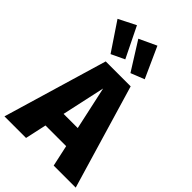

<svg xmlns="http://www.w3.org/2000/svg" viewBox="-306 -1102 1208 1208"><g transform="rotate(45 298.0 -497.5)"><path d="M615 0H419L388 -142H204L173 0H-19L187 -695H409ZM359 -274 296 -563 233 -274ZM176 -749 50 -937 165 -995 265 -791ZM349 -753 231 -941 347 -995 440 -789Z"/></g></svg>

Font: Trujillo ExtraBold
Style: Regular
Weight: 800
Designer: Fira Sans original fonts by bBox Type GmbH, Carrois Corporate GbR, & Edenspiekermann AG / Changes by Cristiano Sobral
Foundry: Fira Sans original fonts by bBox Type GmbH, Carrois Corporate GbR, & Edenspiekermann AG / Changes by Cristiano Sobral
Version: Version 4.301;July 28, 2020;FontCreator 13.0.0.2655 64-bit